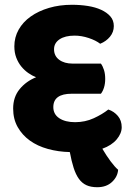

<svg xmlns="http://www.w3.org/2000/svg" viewBox="-20 -660 551 803"><path d="M402 -394Q410 -383 415 -367Q420 -351 420 -330Q420 -310 415 -294Q410 -278 402 -268H280Q203 -268 203 -212Q203 -182 228 -165.5Q253 -149 294 -149Q336 -149 372 -165.5Q408 -182 433 -202Q457 -194 473 -175Q489 -156 489 -128Q489 -102 468 -77Q447 -52 408 -38Q425 -9 442.5 14.5Q460 38 474 50Q472 79 448.5 101Q425 123 387 123Q360 123 341.5 114.5Q323 106 310 88Q297 70 288 42Q279 14 272 -24Q224 -25 180.5 -37Q137 -49 105 -72Q73 -95 54 -128.5Q35 -162 35 -206Q35 -254 62 -287Q89 -320 131 -337Q115 -343 98.5 -354.5Q82 -366 69 -382Q56 -398 48 -419Q40 -440 40 -466Q40 -504 58 -536Q76 -568 108.5 -591Q141 -614 185 -627Q229 -640 281 -640Q316 -640 347.5 -635Q379 -630 403 -619Q427 -608 441.5 -591.5Q456 -575 456 -551Q456 -526 440 -506.5Q424 -487 399 -477Q381 -491 351 -501Q321 -511 292 -511Q252 -511 229 -495.5Q206 -480 206 -454Q206 -426 227.5 -410Q249 -394 284 -394Z"/></svg>

Font: Baloo 2 ExtraBold
Style: Regular
Weight: 800
Designer: Sarang Kulkarni and Ek Type
Foundry: Ek Type
Version: Version 1.640;hotconv 1.0.111;makeotfexe 2.5.65597; ttfautoh